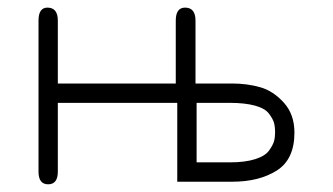

<svg xmlns="http://www.w3.org/2000/svg" viewBox="-20 -477 874 504"><path d="M583 -207H496.1V-50.8H583Q623 -50.8 649.4 -59.1Q675.8 -67.4 686 -81.5Q696.3 -95.7 699.2 -106Q702.1 -116.2 702.1 -128.9Q702.1 -144.5 699.2 -154.8Q696.3 -165 686 -178.7Q675.8 -192.4 649.4 -199.7Q623 -207 583 -207ZM493.2 -257.8H588.9Q628.9 -257.8 663.1 -248Q697.3 -238.3 725.1 -207.5Q752.9 -176.8 752.9 -128.9Q752.9 -58.6 706.5 -29.3Q660.2 0 589.8 0H445.3V-207H131.8V-26.4Q131.8 6.8 106.4 6.8Q81.1 6.8 81.1 -26.4V-422.9Q81.1 -457 104.5 -457Q131.8 -457 131.8 -422.9V-257.8H441.4V-422.9Q441.4 -457 465.8 -457Q493.2 -457 493.2 -422.9Z"/></svg>

Font: Jura
Style: Book
Weight: 400
Version: Version 2.3